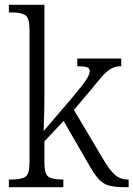

<svg xmlns="http://www.w3.org/2000/svg" viewBox="-20 -780 556 800"><path d="M17 0V-32H29Q69 -32 86 -43.5Q103 -55 103 -105V-656Q103 -705 85.5 -716.5Q68 -728 32 -728H17V-760H165V-374Q165 -354 164.5 -325.5Q164 -297 163 -271.5Q162 -246 162 -234L285 -378Q328 -429 341 -450.5Q354 -472 354 -484Q354 -496 341.5 -500Q329 -504 302 -504V-536H485V-504Q462 -504 445 -495Q428 -486 409.5 -466Q391 -446 364 -412L288 -322L408 -120Q435 -73 458 -52.5Q481 -32 512 -32H516V0H504Q460 0 435 -6.5Q410 -13 390.5 -34.5Q371 -56 345 -103L245 -276L165 -191V-102Q165 -54 182.5 -43Q200 -32 239 -32H244V0Z"/></svg>

Font: Noto Serif Hebrew SemiCondensed Light
Style: Regular
Weight: 300
Width: 4
Designer: Monotype Design Team
Foundry: Monotype Imaging Inc.
Version: Version 2.004; ttfautohint (v1.8.4.7-5d5b)